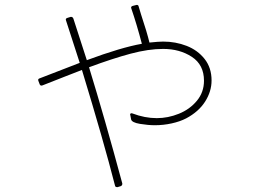

<svg xmlns="http://www.w3.org/2000/svg" viewBox="-20 -710 1040 785"><path d="M458 55Q451 55 450 48Q404 -132 315 -424L248 -398L154 -361L150 -360Q144 -360 142 -366L137 -379L136 -383Q136 -388 143 -390L306 -453L250 -626L249 -630Q249 -635 256 -637L269 -641H271Q277 -641 280 -634L335 -464Q475 -516 560 -531Q539 -611 517 -675L516 -679Q516 -684 523 -686L535 -689L539 -690Q546 -690 547 -683L557 -650Q581 -578 591 -536Q629 -540 647 -540Q698 -540 743 -522.5Q788 -505 816.5 -469Q845 -433 845 -381Q845 -336 818.5 -294.5Q792 -253 741 -226Q716 -213 682 -205.5Q648 -198 613 -198Q586 -198 552.5 -203.5Q519 -209 516 -222L513 -238L512 -241Q512 -247 518 -247L522 -246Q572 -227 621 -227Q667 -227 711.5 -245Q756 -263 785 -298Q814 -333 814 -380Q814 -445 764.5 -477.5Q715 -510 647 -510Q587 -510 514 -490.5Q441 -471 344 -435Q408 -227 480 40V42Q480 48 474 51L461 55Z"/></svg>

Font: LINE Seed JP_TTF Thin
Style: Regular
Weight: 250
Designer: LY Corporation & Fontrix & Fontworks
Version: Version 1.008